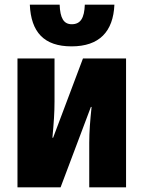

<svg xmlns="http://www.w3.org/2000/svg" viewBox="-20 -804 615 824"><path d="M287 -605C406 -605 466 -668 471 -784H344C342 -727 326 -700 288 -700C253 -700 238 -727 236 -784H108C113 -666 169 -605 287 -605ZM55 0H240L370 -345H373C367 -288 363 -239 363 -191V0H521V-553H336L208 -213H205C211 -279 214 -320 214 -369V-553H55Z"/></svg>

Font: Noto Sans Condensed Black
Style: Regular
Weight: 900
Width: 3
Designer: Monotype Design Team
Foundry: Monotype Imaging Inc.
Version: Version 2.013